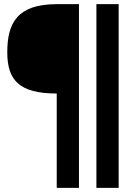

<svg xmlns="http://www.w3.org/2000/svg" viewBox="-20 -740 626 924"><path d="M253 164H360V-720H253C62 -720 15 -628 15 -488C15 -353 74 -290 253 -290ZM444 164H551V-720H444Z"/></svg>

Font: Enriqueta
Style: Bold
Weight: 700
Designer: Viviana Monsalve, Gustavo Ibarra
Foundry: Viviana Monsalve, Gustavo Ibarra
Version: Version 1.002